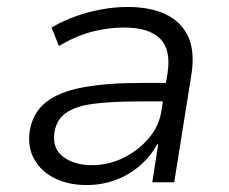

<svg xmlns="http://www.w3.org/2000/svg" viewBox="-20 -523 658 551"><path d="M228 8Q176 8 137 -11.5Q98 -31 78.5 -65.5Q59 -100 65 -145Q73 -198 110.5 -228.5Q148 -259 216.5 -272Q285 -285 383 -285H469L461 -232H381Q300 -232 247.5 -225Q195 -218 168 -198Q141 -178 136 -141Q130 -96 162 -72.5Q194 -49 244 -49Q291 -49 334 -70Q377 -91 407 -126.5Q437 -162 443 -204L461 -314Q471 -381 439 -412.5Q407 -444 336 -444Q290 -444 244 -432Q198 -420 149 -391L128 -444Q160 -463 196.5 -476Q233 -489 271 -496Q309 -503 346 -503Q411 -503 455.5 -482Q500 -461 520 -418Q540 -375 529 -307L480 0H417L434 -109H431Q413 -75 382.5 -48.5Q352 -22 313 -7Q274 8 228 8Z"/></svg>

Font: Nunito Sans 7pt Light
Style: Italic
Weight: 300
Italic angle: -9°
Designer: Vernon Adams
Foundry: Vernon Adams
Version: Version 3.101;gftools[0.9.27]